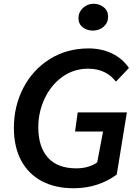

<svg xmlns="http://www.w3.org/2000/svg" viewBox="-20 -990 731 1023"><path d="M54 -309Q54 -424 104 -521Q154 -618 245 -675Q336 -732 452 -732Q521 -732 577 -705Q633 -678 667 -628L598 -555Q544 -624 450 -624Q372 -624 311.5 -580Q251 -536 217.5 -464Q184 -392 184 -312Q184 -208 235 -150.5Q286 -93 387 -93Q420 -93 449 -101.5Q478 -110 498 -125L529 -289H380L394 -391H656L602 -60Q557 -26 498.5 -6.5Q440 13 372 13Q275 13 203.5 -24.5Q132 -62 93 -134.5Q54 -207 54 -309ZM398 -894Q398 -925 422 -947.5Q446 -970 479 -970Q509 -970 532.5 -951.5Q556 -933 556 -901Q556 -869 532.5 -848Q509 -827 475 -827Q444 -827 421 -844.5Q398 -862 398 -894Z"/></svg>

Font: Nebula Sans Semibold
Style: Regular
Weight: 600
Italic angle: -9°
Designer: Paul D. Hunt for Adobe (as Source Sans)
Foundry: Nebula Entertainment & Broadcasting LLC
Version: Version 1.010